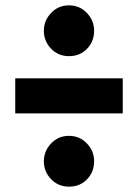

<svg xmlns="http://www.w3.org/2000/svg" viewBox="-20 -691 516 718"><path d="M332 -88Q332 -48 305.5 -20.5Q279 7 238 7Q198 7 171 -21Q144 -49 144 -88Q144 -126 171 -154.5Q198 -183 238 -183Q278 -183 305 -154.5Q332 -126 332 -88ZM332 -576Q332 -536 305.5 -508.5Q279 -481 238 -481Q198 -481 171 -509Q144 -537 144 -576Q144 -614 171 -642.5Q198 -671 238 -671Q278 -671 305 -642.5Q332 -614 332 -576ZM37 -267V-398H439V-267Z"/></svg>

Font: Fira Sans Condensed ExtraBold
Style: Regular
Weight: 800
Width: 3
Designer: Carrois Corporate & Edenspiekermann AG
Foundry: Carrois Corporate GbR & Edenspiekermann AG
Version: Version 4.203